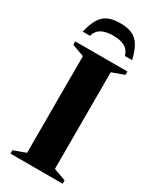

<svg xmlns="http://www.w3.org/2000/svg" viewBox="-224 -951 829 1015"><g transform="rotate(30 191.0 -444.0)"><path d="M350.5 -20.5V0H32V-20.5L106 -47.5V-637.5L32 -664.5V-685H350.5V-664.5L276 -637.5V-47.5ZM191 -812Q147.5 -812 120.8 -797.5Q94 -783 84 -749.5H40Q53 -802.5 71.5 -832.5Q90 -862.5 118.8 -875Q147.5 -887.5 191 -887.5Q234.5 -887.5 263.2 -875Q292 -862.5 310.8 -832.5Q329.5 -802.5 342 -749.5H298Q288.5 -783 261.8 -797.5Q235 -812 191 -812Z"/></g></svg>

Font: Newsreader 36pt
Style: Bold
Weight: 700
Designer: Hugues Gentile
Foundry: Production Type
Version: Version 1.003